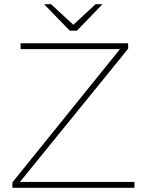

<svg xmlns="http://www.w3.org/2000/svg" viewBox="-20 -894 699 914"><path d="M39 -26 551 -660H78V-688H590V-662L75 -28H620V0H39ZM346 -748H312L190 -874H223L329 -776L435 -874H468Z"/></svg>

Font: Roundo Variable
Style: Regular
Weight: 200
Designer: Shiva Nallaperumal
Foundry: Indian Type Foundry
Version: Version 2.000